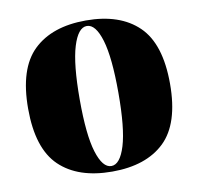

<svg xmlns="http://www.w3.org/2000/svg" viewBox="-66 -602 709 685"><g transform="rotate(-10 288.0 -259.5)"><path d="M544.4 -258.8Q544.4 -114.3 477.5 -50Q410.6 14.2 287.6 14.2Q164.1 14.2 97.2 -50Q30.3 -114.3 30.3 -258.8Q30.3 -403.8 97.4 -468.5Q164.6 -533.2 287.6 -533.2Q410.6 -533.2 477.5 -468.5Q544.4 -403.8 544.4 -258.8ZM217.3 -258.8Q217.3 -130.9 236.6 -68.4Q255.9 -5.9 287.6 -5.9Q319.3 -5.9 338.4 -68.4Q357.4 -130.9 357.4 -258.8Q357.4 -387.2 338.4 -450.2Q319.3 -513.2 287.6 -513.2Q255.9 -513.2 236.6 -450.2Q217.3 -387.2 217.3 -258.8Z"/></g></svg>

Font: TypoPRO Playfair Display
Style: Regular
Weight: 900
Designer: Claus Eggers Sørensen
Foundry: Claus Eggers Sørensen
Version: Version 1.004;PS 001.004;hotconv 1.0.70;makeotf.lib2.5.58329